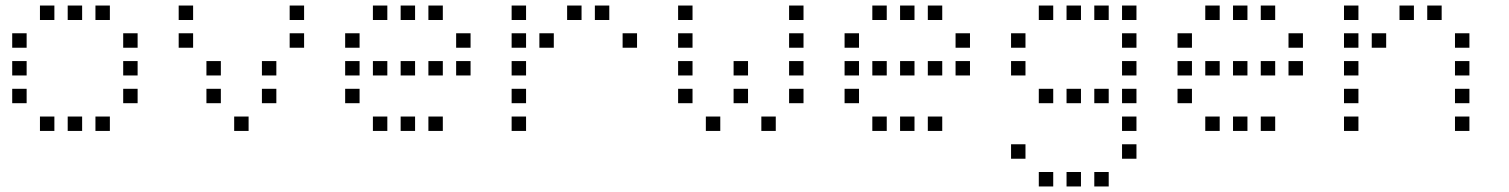

<svg xmlns="http://www.w3.org/2000/svg" viewBox="-20 -496 5440 692"><path d="M125 -476Q124 -476 124 -476Q124 -476 124 -475V-425Q124 -424 124 -424Q124 -424 125 -424H175Q176 -424 176 -424Q176 -424 176 -425V-475Q176 -476 176 -476Q176 -476 175 -476ZM225 -476Q224 -476 224 -476Q224 -476 224 -475V-425Q224 -424 224 -424Q224 -424 225 -424H275Q276 -424 276 -424Q276 -424 276 -425V-475Q276 -476 276 -476Q276 -476 275 -476ZM325 -476Q324 -476 324 -476Q324 -476 324 -475V-425Q324 -424 324 -424Q324 -424 325 -424H375Q376 -424 376 -424Q376 -424 376 -425V-475Q376 -476 376 -476Q376 -476 375 -476ZM25 -376Q24 -376 24 -376Q24 -376 24 -375V-325Q24 -324 24 -324Q24 -324 25 -324H75Q76 -324 76 -324Q76 -324 76 -325V-375Q76 -376 76 -376Q76 -376 75 -376ZM425 -376Q424 -376 424 -376Q424 -376 424 -375V-325Q424 -324 424 -324Q424 -324 425 -324H475Q476 -324 476 -324Q476 -324 476 -325V-375Q476 -376 476 -376Q476 -376 475 -376ZM25 -276Q24 -276 24 -276Q24 -276 24 -275V-225Q24 -224 24 -224Q24 -224 25 -224H75Q76 -224 76 -224Q76 -224 76 -225V-275Q76 -276 76 -276Q76 -276 75 -276ZM425 -276Q424 -276 424 -276Q424 -276 424 -275V-225Q424 -224 424 -224Q424 -224 425 -224H475Q476 -224 476 -224Q476 -224 476 -225V-275Q476 -276 476 -276Q476 -276 475 -276ZM25 -176Q24 -176 24 -176Q24 -176 24 -175V-125Q24 -124 24 -124Q24 -124 25 -124H75Q76 -124 76 -124Q76 -124 76 -125V-175Q76 -176 76 -176Q76 -176 75 -176ZM425 -176Q424 -176 424 -176Q424 -176 424 -175V-125Q424 -124 424 -124Q424 -124 425 -124H475Q476 -124 476 -124Q476 -124 476 -125V-175Q476 -176 476 -176Q476 -176 475 -176ZM125 -76Q124 -76 124 -76Q124 -76 124 -75V-25Q124 -24 124 -24Q124 -24 125 -24H175Q176 -24 176 -24Q176 -24 176 -25V-75Q176 -76 176 -76Q176 -76 175 -76ZM225 -76Q224 -76 224 -76Q224 -76 224 -75V-25Q224 -24 224 -24Q224 -24 225 -24H275Q276 -24 276 -24Q276 -24 276 -25V-75Q276 -76 276 -76Q276 -76 275 -76ZM325 -76Q324 -76 324 -76Q324 -76 324 -75V-25Q324 -24 324 -24Q324 -24 325 -24H375Q376 -24 376 -24Q376 -24 376 -25V-75Q376 -76 376 -76Q376 -76 375 -76Z M625 -476Q624 -476 624 -476Q624 -476 624 -475V-425Q624 -424 624 -424Q624 -424 625 -424H675Q676 -424 676 -424Q676 -424 676 -425V-475Q676 -476 676 -476Q676 -476 675 -476ZM1025 -476Q1024 -476 1024 -476Q1024 -476 1024 -475V-425Q1024 -424 1024 -424Q1024 -424 1025 -424H1075Q1076 -424 1076 -424Q1076 -424 1076 -425V-475Q1076 -476 1076 -476Q1076 -476 1075 -476ZM625 -376Q624 -376 624 -376Q624 -376 624 -375V-325Q624 -324 624 -324Q624 -324 625 -324H675Q676 -324 676 -324Q676 -324 676 -325V-375Q676 -376 676 -376Q676 -376 675 -376ZM1025 -376Q1024 -376 1024 -376Q1024 -376 1024 -375V-325Q1024 -324 1024 -324Q1024 -324 1025 -324H1075Q1076 -324 1076 -324Q1076 -324 1076 -325V-375Q1076 -376 1076 -376Q1076 -376 1075 -376ZM725 -276Q724 -276 724 -276Q724 -276 724 -275V-225Q724 -224 724 -224Q724 -224 725 -224H775Q776 -224 776 -224Q776 -224 776 -225V-275Q776 -276 776 -276Q776 -276 775 -276ZM925 -276Q924 -276 924 -276Q924 -276 924 -275V-225Q924 -224 924 -224Q924 -224 925 -224H975Q976 -224 976 -224Q976 -224 976 -225V-275Q976 -276 976 -276Q976 -276 975 -276ZM725 -176Q724 -176 724 -176Q724 -176 724 -175V-125Q724 -124 724 -124Q724 -124 725 -124H775Q776 -124 776 -124Q776 -124 776 -125V-175Q776 -176 776 -176Q776 -176 775 -176ZM925 -176Q924 -176 924 -176Q924 -176 924 -175V-125Q924 -124 924 -124Q924 -124 925 -124H975Q976 -124 976 -124Q976 -124 976 -125V-175Q976 -176 976 -176Q976 -176 975 -176ZM825 -76Q824 -76 824 -76Q824 -76 824 -75V-25Q824 -24 824 -24Q824 -24 825 -24H875Q876 -24 876 -24Q876 -24 876 -25V-75Q876 -76 876 -76Q876 -76 875 -76Z M1325 -476Q1324 -476 1324 -476Q1324 -476 1324 -475V-425Q1324 -424 1324 -424Q1324 -424 1325 -424H1375Q1376 -424 1376 -424Q1376 -424 1376 -425V-475Q1376 -476 1376 -476Q1376 -476 1375 -476ZM1425 -476Q1424 -476 1424 -476Q1424 -476 1424 -475V-425Q1424 -424 1424 -424Q1424 -424 1425 -424H1475Q1476 -424 1476 -424Q1476 -424 1476 -425V-475Q1476 -476 1476 -476Q1476 -476 1475 -476ZM1525 -476Q1524 -476 1524 -476Q1524 -476 1524 -475V-425Q1524 -424 1524 -424Q1524 -424 1525 -424H1575Q1576 -424 1576 -424Q1576 -424 1576 -425V-475Q1576 -476 1576 -476Q1576 -476 1575 -476ZM1225 -376Q1224 -376 1224 -376Q1224 -376 1224 -375V-325Q1224 -324 1224 -324Q1224 -324 1225 -324H1275Q1276 -324 1276 -324Q1276 -324 1276 -325V-375Q1276 -376 1276 -376Q1276 -376 1275 -376ZM1625 -376Q1624 -376 1624 -376Q1624 -376 1624 -375V-325Q1624 -324 1624 -324Q1624 -324 1625 -324H1675Q1676 -324 1676 -324Q1676 -324 1676 -325V-375Q1676 -376 1676 -376Q1676 -376 1675 -376ZM1225 -276Q1224 -276 1224 -276Q1224 -276 1224 -275V-225Q1224 -224 1224 -224Q1224 -224 1225 -224H1275Q1276 -224 1276 -224Q1276 -224 1276 -225V-275Q1276 -276 1276 -276Q1276 -276 1275 -276ZM1325 -276Q1324 -276 1324 -276Q1324 -276 1324 -275V-225Q1324 -224 1324 -224Q1324 -224 1325 -224H1375Q1376 -224 1376 -224Q1376 -224 1376 -225V-275Q1376 -276 1376 -276Q1376 -276 1375 -276ZM1425 -276Q1424 -276 1424 -276Q1424 -276 1424 -275V-225Q1424 -224 1424 -224Q1424 -224 1425 -224H1475Q1476 -224 1476 -224Q1476 -224 1476 -225V-275Q1476 -276 1476 -276Q1476 -276 1475 -276ZM1525 -276Q1524 -276 1524 -276Q1524 -276 1524 -275V-225Q1524 -224 1524 -224Q1524 -224 1525 -224H1575Q1576 -224 1576 -224Q1576 -224 1576 -225V-275Q1576 -276 1576 -276Q1576 -276 1575 -276ZM1625 -276Q1624 -276 1624 -276Q1624 -276 1624 -275V-225Q1624 -224 1624 -224Q1624 -224 1625 -224H1675Q1676 -224 1676 -224Q1676 -224 1676 -225V-275Q1676 -276 1676 -276Q1676 -276 1675 -276ZM1225 -176Q1224 -176 1224 -176Q1224 -176 1224 -175V-125Q1224 -124 1224 -124Q1224 -124 1225 -124H1275Q1276 -124 1276 -124Q1276 -124 1276 -125V-175Q1276 -176 1276 -176Q1276 -176 1275 -176ZM1325 -76Q1324 -76 1324 -76Q1324 -76 1324 -75V-25Q1324 -24 1324 -24Q1324 -24 1325 -24H1375Q1376 -24 1376 -24Q1376 -24 1376 -25V-75Q1376 -76 1376 -76Q1376 -76 1375 -76ZM1425 -76Q1424 -76 1424 -76Q1424 -76 1424 -75V-25Q1424 -24 1424 -24Q1424 -24 1425 -24H1475Q1476 -24 1476 -24Q1476 -24 1476 -25V-75Q1476 -76 1476 -76Q1476 -76 1475 -76ZM1525 -76Q1524 -76 1524 -76Q1524 -76 1524 -75V-25Q1524 -24 1524 -24Q1524 -24 1525 -24H1575Q1576 -24 1576 -24Q1576 -24 1576 -25V-75Q1576 -76 1576 -76Q1576 -76 1575 -76Z M1825 -476Q1824 -476 1824 -476Q1824 -476 1824 -475V-425Q1824 -424 1824 -424Q1824 -424 1825 -424H1875Q1876 -424 1876 -424Q1876 -424 1876 -425V-475Q1876 -476 1876 -476Q1876 -476 1875 -476ZM2025 -476Q2024 -476 2024 -476Q2024 -476 2024 -475V-425Q2024 -424 2024 -424Q2024 -424 2025 -424H2075Q2076 -424 2076 -424Q2076 -424 2076 -425V-475Q2076 -476 2076 -476Q2076 -476 2075 -476ZM2125 -476Q2124 -476 2124 -476Q2124 -476 2124 -475V-425Q2124 -424 2124 -424Q2124 -424 2125 -424H2175Q2176 -424 2176 -424Q2176 -424 2176 -425V-475Q2176 -476 2176 -476Q2176 -476 2175 -476ZM1825 -376Q1824 -376 1824 -376Q1824 -376 1824 -375V-325Q1824 -324 1824 -324Q1824 -324 1825 -324H1875Q1876 -324 1876 -324Q1876 -324 1876 -325V-375Q1876 -376 1876 -376Q1876 -376 1875 -376ZM1925 -376Q1924 -376 1924 -376Q1924 -376 1924 -375V-325Q1924 -324 1924 -324Q1924 -324 1925 -324H1975Q1976 -324 1976 -324Q1976 -324 1976 -325V-375Q1976 -376 1976 -376Q1976 -376 1975 -376ZM2225 -376Q2224 -376 2224 -376Q2224 -376 2224 -375V-325Q2224 -324 2224 -324Q2224 -324 2225 -324H2275Q2276 -324 2276 -324Q2276 -324 2276 -325V-375Q2276 -376 2276 -376Q2276 -376 2275 -376ZM1825 -276Q1824 -276 1824 -276Q1824 -276 1824 -275V-225Q1824 -224 1824 -224Q1824 -224 1825 -224H1875Q1876 -224 1876 -224Q1876 -224 1876 -225V-275Q1876 -276 1876 -276Q1876 -276 1875 -276ZM1825 -176Q1824 -176 1824 -176Q1824 -176 1824 -175V-125Q1824 -124 1824 -124Q1824 -124 1825 -124H1875Q1876 -124 1876 -124Q1876 -124 1876 -125V-175Q1876 -176 1876 -176Q1876 -176 1875 -176ZM1825 -76Q1824 -76 1824 -76Q1824 -76 1824 -75V-25Q1824 -24 1824 -24Q1824 -24 1825 -24H1875Q1876 -24 1876 -24Q1876 -24 1876 -25V-75Q1876 -76 1876 -76Q1876 -76 1875 -76Z M2425 -476Q2424 -476 2424 -476Q2424 -476 2424 -475V-425Q2424 -424 2424 -424Q2424 -424 2425 -424H2475Q2476 -424 2476 -424Q2476 -424 2476 -425V-475Q2476 -476 2476 -476Q2476 -476 2475 -476ZM2825 -476Q2824 -476 2824 -476Q2824 -476 2824 -475V-425Q2824 -424 2824 -424Q2824 -424 2825 -424H2875Q2876 -424 2876 -424Q2876 -424 2876 -425V-475Q2876 -476 2876 -476Q2876 -476 2875 -476ZM2425 -376Q2424 -376 2424 -376Q2424 -376 2424 -375V-325Q2424 -324 2424 -324Q2424 -324 2425 -324H2475Q2476 -324 2476 -324Q2476 -324 2476 -325V-375Q2476 -376 2476 -376Q2476 -376 2475 -376ZM2825 -376Q2824 -376 2824 -376Q2824 -376 2824 -375V-325Q2824 -324 2824 -324Q2824 -324 2825 -324H2875Q2876 -324 2876 -324Q2876 -324 2876 -325V-375Q2876 -376 2876 -376Q2876 -376 2875 -376ZM2425 -276Q2424 -276 2424 -276Q2424 -276 2424 -275V-225Q2424 -224 2424 -224Q2424 -224 2425 -224H2475Q2476 -224 2476 -224Q2476 -224 2476 -225V-275Q2476 -276 2476 -276Q2476 -276 2475 -276ZM2625 -276Q2624 -276 2624 -276Q2624 -276 2624 -275V-225Q2624 -224 2624 -224Q2624 -224 2625 -224H2675Q2676 -224 2676 -224Q2676 -224 2676 -225V-275Q2676 -276 2676 -276Q2676 -276 2675 -276ZM2825 -276Q2824 -276 2824 -276Q2824 -276 2824 -275V-225Q2824 -224 2824 -224Q2824 -224 2825 -224H2875Q2876 -224 2876 -224Q2876 -224 2876 -225V-275Q2876 -276 2876 -276Q2876 -276 2875 -276ZM2425 -176Q2424 -176 2424 -176Q2424 -176 2424 -175V-125Q2424 -124 2424 -124Q2424 -124 2425 -124H2475Q2476 -124 2476 -124Q2476 -124 2476 -125V-175Q2476 -176 2476 -176Q2476 -176 2475 -176ZM2625 -176Q2624 -176 2624 -176Q2624 -176 2624 -175V-125Q2624 -124 2624 -124Q2624 -124 2625 -124H2675Q2676 -124 2676 -124Q2676 -124 2676 -125V-175Q2676 -176 2676 -176Q2676 -176 2675 -176ZM2825 -176Q2824 -176 2824 -176Q2824 -176 2824 -175V-125Q2824 -124 2824 -124Q2824 -124 2825 -124H2875Q2876 -124 2876 -124Q2876 -124 2876 -125V-175Q2876 -176 2876 -176Q2876 -176 2875 -176ZM2525 -76Q2524 -76 2524 -76Q2524 -76 2524 -75V-25Q2524 -24 2524 -24Q2524 -24 2525 -24H2575Q2576 -24 2576 -24Q2576 -24 2576 -25V-75Q2576 -76 2576 -76Q2576 -76 2575 -76ZM2725 -76Q2724 -76 2724 -76Q2724 -76 2724 -75V-25Q2724 -24 2724 -24Q2724 -24 2725 -24H2775Q2776 -24 2776 -24Q2776 -24 2776 -25V-75Q2776 -76 2776 -76Q2776 -76 2775 -76Z M3125 -476Q3124 -476 3124 -476Q3124 -476 3124 -475V-425Q3124 -424 3124 -424Q3124 -424 3125 -424H3175Q3176 -424 3176 -424Q3176 -424 3176 -425V-475Q3176 -476 3176 -476Q3176 -476 3175 -476ZM3225 -476Q3224 -476 3224 -476Q3224 -476 3224 -475V-425Q3224 -424 3224 -424Q3224 -424 3225 -424H3275Q3276 -424 3276 -424Q3276 -424 3276 -425V-475Q3276 -476 3276 -476Q3276 -476 3275 -476ZM3325 -476Q3324 -476 3324 -476Q3324 -476 3324 -475V-425Q3324 -424 3324 -424Q3324 -424 3325 -424H3375Q3376 -424 3376 -424Q3376 -424 3376 -425V-475Q3376 -476 3376 -476Q3376 -476 3375 -476ZM3025 -376Q3024 -376 3024 -376Q3024 -376 3024 -375V-325Q3024 -324 3024 -324Q3024 -324 3025 -324H3075Q3076 -324 3076 -324Q3076 -324 3076 -325V-375Q3076 -376 3076 -376Q3076 -376 3075 -376ZM3425 -376Q3424 -376 3424 -376Q3424 -376 3424 -375V-325Q3424 -324 3424 -324Q3424 -324 3425 -324H3475Q3476 -324 3476 -324Q3476 -324 3476 -325V-375Q3476 -376 3476 -376Q3476 -376 3475 -376ZM3025 -276Q3024 -276 3024 -276Q3024 -276 3024 -275V-225Q3024 -224 3024 -224Q3024 -224 3025 -224H3075Q3076 -224 3076 -224Q3076 -224 3076 -225V-275Q3076 -276 3076 -276Q3076 -276 3075 -276ZM3125 -276Q3124 -276 3124 -276Q3124 -276 3124 -275V-225Q3124 -224 3124 -224Q3124 -224 3125 -224H3175Q3176 -224 3176 -224Q3176 -224 3176 -225V-275Q3176 -276 3176 -276Q3176 -276 3175 -276ZM3225 -276Q3224 -276 3224 -276Q3224 -276 3224 -275V-225Q3224 -224 3224 -224Q3224 -224 3225 -224H3275Q3276 -224 3276 -224Q3276 -224 3276 -225V-275Q3276 -276 3276 -276Q3276 -276 3275 -276ZM3325 -276Q3324 -276 3324 -276Q3324 -276 3324 -275V-225Q3324 -224 3324 -224Q3324 -224 3325 -224H3375Q3376 -224 3376 -224Q3376 -224 3376 -225V-275Q3376 -276 3376 -276Q3376 -276 3375 -276ZM3425 -276Q3424 -276 3424 -276Q3424 -276 3424 -275V-225Q3424 -224 3424 -224Q3424 -224 3425 -224H3475Q3476 -224 3476 -224Q3476 -224 3476 -225V-275Q3476 -276 3476 -276Q3476 -276 3475 -276ZM3025 -176Q3024 -176 3024 -176Q3024 -176 3024 -175V-125Q3024 -124 3024 -124Q3024 -124 3025 -124H3075Q3076 -124 3076 -124Q3076 -124 3076 -125V-175Q3076 -176 3076 -176Q3076 -176 3075 -176ZM3125 -76Q3124 -76 3124 -76Q3124 -76 3124 -75V-25Q3124 -24 3124 -24Q3124 -24 3125 -24H3175Q3176 -24 3176 -24Q3176 -24 3176 -25V-75Q3176 -76 3176 -76Q3176 -76 3175 -76ZM3225 -76Q3224 -76 3224 -76Q3224 -76 3224 -75V-25Q3224 -24 3224 -24Q3224 -24 3225 -24H3275Q3276 -24 3276 -24Q3276 -24 3276 -25V-75Q3276 -76 3276 -76Q3276 -76 3275 -76ZM3325 -76Q3324 -76 3324 -76Q3324 -76 3324 -75V-25Q3324 -24 3324 -24Q3324 -24 3325 -24H3375Q3376 -24 3376 -24Q3376 -24 3376 -25V-75Q3376 -76 3376 -76Q3376 -76 3375 -76Z M3725 -476Q3724 -476 3724 -476Q3724 -476 3724 -475V-425Q3724 -424 3724 -424Q3724 -424 3725 -424H3775Q3776 -424 3776 -424Q3776 -424 3776 -425V-475Q3776 -476 3776 -476Q3776 -476 3775 -476ZM3825 -476Q3824 -476 3824 -476Q3824 -476 3824 -475V-425Q3824 -424 3824 -424Q3824 -424 3825 -424H3875Q3876 -424 3876 -424Q3876 -424 3876 -425V-475Q3876 -476 3876 -476Q3876 -476 3875 -476ZM3925 -476Q3924 -476 3924 -476Q3924 -476 3924 -475V-425Q3924 -424 3924 -424Q3924 -424 3925 -424H3975Q3976 -424 3976 -424Q3976 -424 3976 -425V-475Q3976 -476 3976 -476Q3976 -476 3975 -476ZM4025 -476Q4024 -476 4024 -476Q4024 -476 4024 -475V-425Q4024 -424 4024 -424Q4024 -424 4025 -424H4075Q4076 -424 4076 -424Q4076 -424 4076 -425V-475Q4076 -476 4076 -476Q4076 -476 4075 -476ZM3625 -376Q3624 -376 3624 -376Q3624 -376 3624 -375V-325Q3624 -324 3624 -324Q3624 -324 3625 -324H3675Q3676 -324 3676 -324Q3676 -324 3676 -325V-375Q3676 -376 3676 -376Q3676 -376 3675 -376ZM4025 -376Q4024 -376 4024 -376Q4024 -376 4024 -375V-325Q4024 -324 4024 -324Q4024 -324 4025 -324H4075Q4076 -324 4076 -324Q4076 -324 4076 -325V-375Q4076 -376 4076 -376Q4076 -376 4075 -376ZM3625 -276Q3624 -276 3624 -276Q3624 -276 3624 -275V-225Q3624 -224 3624 -224Q3624 -224 3625 -224H3675Q3676 -224 3676 -224Q3676 -224 3676 -225V-275Q3676 -276 3676 -276Q3676 -276 3675 -276ZM4025 -276Q4024 -276 4024 -276Q4024 -276 4024 -275V-225Q4024 -224 4024 -224Q4024 -224 4025 -224H4075Q4076 -224 4076 -224Q4076 -224 4076 -225V-275Q4076 -276 4076 -276Q4076 -276 4075 -276ZM3725 -176Q3724 -176 3724 -176Q3724 -176 3724 -175V-125Q3724 -124 3724 -124Q3724 -124 3725 -124H3775Q3776 -124 3776 -124Q3776 -124 3776 -125V-175Q3776 -176 3776 -176Q3776 -176 3775 -176ZM3825 -176Q3824 -176 3824 -176Q3824 -176 3824 -175V-125Q3824 -124 3824 -124Q3824 -124 3825 -124H3875Q3876 -124 3876 -124Q3876 -124 3876 -125V-175Q3876 -176 3876 -176Q3876 -176 3875 -176ZM3925 -176Q3924 -176 3924 -176Q3924 -176 3924 -175V-125Q3924 -124 3924 -124Q3924 -124 3925 -124H3975Q3976 -124 3976 -124Q3976 -124 3976 -125V-175Q3976 -176 3976 -176Q3976 -176 3975 -176ZM4025 -176Q4024 -176 4024 -176Q4024 -176 4024 -175V-125Q4024 -124 4024 -124Q4024 -124 4025 -124H4075Q4076 -124 4076 -124Q4076 -124 4076 -125V-175Q4076 -176 4076 -176Q4076 -176 4075 -176ZM4025 -76Q4024 -76 4024 -76Q4024 -76 4024 -75V-25Q4024 -24 4024 -24Q4024 -24 4025 -24H4075Q4076 -24 4076 -24Q4076 -24 4076 -25V-75Q4076 -76 4076 -76Q4076 -76 4075 -76ZM3625 24Q3624 24 3624 24Q3624 24 3624 25V75Q3624 76 3624 76Q3624 76 3625 76H3675Q3676 76 3676 76Q3676 76 3676 75V25Q3676 24 3676 24Q3676 24 3675 24ZM4025 24Q4024 24 4024 24Q4024 24 4024 25V75Q4024 76 4024 76Q4024 76 4025 76H4075Q4076 76 4076 76Q4076 76 4076 75V25Q4076 24 4076 24Q4076 24 4075 24ZM3725 124Q3724 124 3724 124Q3724 124 3724 125V175Q3724 176 3724 176Q3724 176 3725 176H3775Q3776 176 3776 176Q3776 176 3776 175V125Q3776 124 3776 124Q3776 124 3775 124ZM3825 124Q3824 124 3824 124Q3824 124 3824 125V175Q3824 176 3824 176Q3824 176 3825 176H3875Q3876 176 3876 176Q3876 176 3876 175V125Q3876 124 3876 124Q3876 124 3875 124ZM3925 124Q3924 124 3924 124Q3924 124 3924 125V175Q3924 176 3924 176Q3924 176 3925 176H3975Q3976 176 3976 176Q3976 176 3976 175V125Q3976 124 3976 124Q3976 124 3975 124Z M4325 -476Q4324 -476 4324 -476Q4324 -476 4324 -475V-425Q4324 -424 4324 -424Q4324 -424 4325 -424H4375Q4376 -424 4376 -424Q4376 -424 4376 -425V-475Q4376 -476 4376 -476Q4376 -476 4375 -476ZM4425 -476Q4424 -476 4424 -476Q4424 -476 4424 -475V-425Q4424 -424 4424 -424Q4424 -424 4425 -424H4475Q4476 -424 4476 -424Q4476 -424 4476 -425V-475Q4476 -476 4476 -476Q4476 -476 4475 -476ZM4525 -476Q4524 -476 4524 -476Q4524 -476 4524 -475V-425Q4524 -424 4524 -424Q4524 -424 4525 -424H4575Q4576 -424 4576 -424Q4576 -424 4576 -425V-475Q4576 -476 4576 -476Q4576 -476 4575 -476ZM4225 -376Q4224 -376 4224 -376Q4224 -376 4224 -375V-325Q4224 -324 4224 -324Q4224 -324 4225 -324H4275Q4276 -324 4276 -324Q4276 -324 4276 -325V-375Q4276 -376 4276 -376Q4276 -376 4275 -376ZM4625 -376Q4624 -376 4624 -376Q4624 -376 4624 -375V-325Q4624 -324 4624 -324Q4624 -324 4625 -324H4675Q4676 -324 4676 -324Q4676 -324 4676 -325V-375Q4676 -376 4676 -376Q4676 -376 4675 -376ZM4225 -276Q4224 -276 4224 -276Q4224 -276 4224 -275V-225Q4224 -224 4224 -224Q4224 -224 4225 -224H4275Q4276 -224 4276 -224Q4276 -224 4276 -225V-275Q4276 -276 4276 -276Q4276 -276 4275 -276ZM4325 -276Q4324 -276 4324 -276Q4324 -276 4324 -275V-225Q4324 -224 4324 -224Q4324 -224 4325 -224H4375Q4376 -224 4376 -224Q4376 -224 4376 -225V-275Q4376 -276 4376 -276Q4376 -276 4375 -276ZM4425 -276Q4424 -276 4424 -276Q4424 -276 4424 -275V-225Q4424 -224 4424 -224Q4424 -224 4425 -224H4475Q4476 -224 4476 -224Q4476 -224 4476 -225V-275Q4476 -276 4476 -276Q4476 -276 4475 -276ZM4525 -276Q4524 -276 4524 -276Q4524 -276 4524 -275V-225Q4524 -224 4524 -224Q4524 -224 4525 -224H4575Q4576 -224 4576 -224Q4576 -224 4576 -225V-275Q4576 -276 4576 -276Q4576 -276 4575 -276ZM4625 -276Q4624 -276 4624 -276Q4624 -276 4624 -275V-225Q4624 -224 4624 -224Q4624 -224 4625 -224H4675Q4676 -224 4676 -224Q4676 -224 4676 -225V-275Q4676 -276 4676 -276Q4676 -276 4675 -276ZM4225 -176Q4224 -176 4224 -176Q4224 -176 4224 -175V-125Q4224 -124 4224 -124Q4224 -124 4225 -124H4275Q4276 -124 4276 -124Q4276 -124 4276 -125V-175Q4276 -176 4276 -176Q4276 -176 4275 -176ZM4325 -76Q4324 -76 4324 -76Q4324 -76 4324 -75V-25Q4324 -24 4324 -24Q4324 -24 4325 -24H4375Q4376 -24 4376 -24Q4376 -24 4376 -25V-75Q4376 -76 4376 -76Q4376 -76 4375 -76ZM4425 -76Q4424 -76 4424 -76Q4424 -76 4424 -75V-25Q4424 -24 4424 -24Q4424 -24 4425 -24H4475Q4476 -24 4476 -24Q4476 -24 4476 -25V-75Q4476 -76 4476 -76Q4476 -76 4475 -76ZM4525 -76Q4524 -76 4524 -76Q4524 -76 4524 -75V-25Q4524 -24 4524 -24Q4524 -24 4525 -24H4575Q4576 -24 4576 -24Q4576 -24 4576 -25V-75Q4576 -76 4576 -76Q4576 -76 4575 -76Z M4825 -476Q4824 -476 4824 -476Q4824 -476 4824 -475V-425Q4824 -424 4824 -424Q4824 -424 4825 -424H4875Q4876 -424 4876 -424Q4876 -424 4876 -425V-475Q4876 -476 4876 -476Q4876 -476 4875 -476ZM5025 -476Q5024 -476 5024 -476Q5024 -476 5024 -475V-425Q5024 -424 5024 -424Q5024 -424 5025 -424H5075Q5076 -424 5076 -424Q5076 -424 5076 -425V-475Q5076 -476 5076 -476Q5076 -476 5075 -476ZM5125 -476Q5124 -476 5124 -476Q5124 -476 5124 -475V-425Q5124 -424 5124 -424Q5124 -424 5125 -424H5175Q5176 -424 5176 -424Q5176 -424 5176 -425V-475Q5176 -476 5176 -476Q5176 -476 5175 -476ZM4825 -376Q4824 -376 4824 -376Q4824 -376 4824 -375V-325Q4824 -324 4824 -324Q4824 -324 4825 -324H4875Q4876 -324 4876 -324Q4876 -324 4876 -325V-375Q4876 -376 4876 -376Q4876 -376 4875 -376ZM4925 -376Q4924 -376 4924 -376Q4924 -376 4924 -375V-325Q4924 -324 4924 -324Q4924 -324 4925 -324H4975Q4976 -324 4976 -324Q4976 -324 4976 -325V-375Q4976 -376 4976 -376Q4976 -376 4975 -376ZM5225 -376Q5224 -376 5224 -376Q5224 -376 5224 -375V-325Q5224 -324 5224 -324Q5224 -324 5225 -324H5275Q5276 -324 5276 -324Q5276 -324 5276 -325V-375Q5276 -376 5276 -376Q5276 -376 5275 -376ZM4825 -276Q4824 -276 4824 -276Q4824 -276 4824 -275V-225Q4824 -224 4824 -224Q4824 -224 4825 -224H4875Q4876 -224 4876 -224Q4876 -224 4876 -225V-275Q4876 -276 4876 -276Q4876 -276 4875 -276ZM5225 -276Q5224 -276 5224 -276Q5224 -276 5224 -275V-225Q5224 -224 5224 -224Q5224 -224 5225 -224H5275Q5276 -224 5276 -224Q5276 -224 5276 -225V-275Q5276 -276 5276 -276Q5276 -276 5275 -276ZM4825 -176Q4824 -176 4824 -176Q4824 -176 4824 -175V-125Q4824 -124 4824 -124Q4824 -124 4825 -124H4875Q4876 -124 4876 -124Q4876 -124 4876 -125V-175Q4876 -176 4876 -176Q4876 -176 4875 -176ZM5225 -176Q5224 -176 5224 -176Q5224 -176 5224 -175V-125Q5224 -124 5224 -124Q5224 -124 5225 -124H5275Q5276 -124 5276 -124Q5276 -124 5276 -125V-175Q5276 -176 5276 -176Q5276 -176 5275 -176ZM4825 -76Q4824 -76 4824 -76Q4824 -76 4824 -75V-25Q4824 -24 4824 -24Q4824 -24 4825 -24H4875Q4876 -24 4876 -24Q4876 -24 4876 -25V-75Q4876 -76 4876 -76Q4876 -76 4875 -76ZM5225 -76Q5224 -76 5224 -76Q5224 -76 5224 -75V-25Q5224 -24 5224 -24Q5224 -24 5225 -24H5275Q5276 -24 5276 -24Q5276 -24 5276 -25V-75Q5276 -76 5276 -76Q5276 -76 5275 -76Z"/></svg>

Font: Doto
Style: Regular
Weight: 400
Monospace: yes
Version: Version 1.000